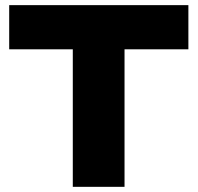

<svg xmlns="http://www.w3.org/2000/svg" viewBox="-20 -723 765 743"><path d="M261.7 0V-532.2H15.6V-703.1H709V-532.2H461.9V0Z"/></svg>

Font: Schibsted Grotesk Black
Style: Regular
Weight: 900
Designer: Bakken & Baeck AS, Henrik Kongsvoll
Foundry: Schibsted ASA
Version: Version 1.100;gftools[0.9.25]